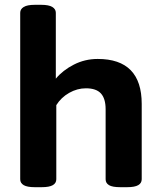

<svg xmlns="http://www.w3.org/2000/svg" viewBox="-20 -776 671 798"><path d="M125 2Q93 2 78.5 -6.5Q64 -15 64 -31V-723Q64 -738 78.5 -747Q93 -756 125 -756H151Q183 -756 197.5 -747Q212 -738 212 -723V-449Q241 -484 287 -507.5Q333 -531 386 -531Q569 -531 569 -344V-31Q569 -15 554.5 -6.5Q540 2 508 2H480Q447 2 433 -6.5Q419 -15 419 -31V-322Q419 -366 399.5 -387.5Q380 -409 337 -409Q301 -409 267.5 -390Q234 -371 214 -339V-31Q214 -15 199.5 -6.5Q185 2 153 2Z"/></svg>

Font: Asap Semi Expanded
Style: Bold
Weight: 700
Width: 6
Designer: Pablo Cosgaya
Foundry: Omnibus-Type
Version: Version 3.001; ttfautohint (v1.8.4.7-5d5b)